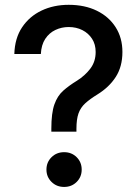

<svg xmlns="http://www.w3.org/2000/svg" viewBox="-20 -757 568 785"><path d="M189.9 -218.8V-231Q189.9 -294.9 202.4 -330.1Q214.8 -365.2 238.5 -386.2Q262.2 -407.2 294.9 -427.2Q328.1 -448.2 349.6 -476.8Q371.1 -505.4 371.1 -544.4Q371.1 -575.7 356.4 -598.4Q341.8 -621.1 316.9 -633.8Q292 -646.5 260.7 -646.5Q231.9 -646.5 206.5 -634.5Q181.2 -622.6 165 -598.1Q148.9 -573.7 147 -536.1H38.6Q40.5 -601.1 70.6 -645.8Q100.6 -690.4 150.1 -713.9Q199.7 -737.3 260.7 -737.3Q326.7 -737.3 376 -713.1Q425.3 -689 452.9 -645.5Q480.5 -602.1 480.5 -544.4Q480.5 -484.9 453.4 -442.6Q426.3 -400.4 377.9 -370.6Q347.7 -352.1 328.6 -334.7Q309.6 -317.4 301 -293.5Q292.5 -269.5 292.5 -230V-218.8ZM242.2 7.3Q211.4 7.3 190.7 -13.2Q169.9 -33.7 169.9 -63.5Q169.9 -93.8 190.7 -114.3Q211.4 -134.8 242.2 -134.8Q272.9 -134.8 293.5 -114.3Q314 -93.8 314 -63.5Q314 -33.7 293.5 -13.2Q272.9 7.3 242.2 7.3Z"/></svg>

Font: Inter 16pt Medium
Style: Regular
Weight: 500
Version: Version 4.001;git-66647c0bb